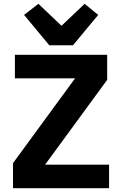

<svg xmlns="http://www.w3.org/2000/svg" viewBox="-20 -985 640 1005"><path d="M551 0H48V-131L373 -575H58V-698H541V-567L216 -123H551ZM238 -748 106 -907 181 -965 302 -850 423 -965 494 -907 362 -748Z"/></svg>

Font: iA Writer Mono V
Style: Regular
Weight: 400
Designer: Mike Abbink, Paul van der Laan, Pieter van Rosmalen
Foundry: Bold Monday
Version: Version 2.000